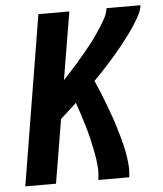

<svg xmlns="http://www.w3.org/2000/svg" viewBox="-53 -781 705 828"><g transform="rotate(-5 300.0 -367.5)"><path d="M23 0 144 -735H278L229 -442Q245 -459 260.5 -476Q276 -493 291 -510Q306 -527 320.5 -544.5Q335 -562 349.5 -580Q364 -598 377 -616.5Q390 -635 402.5 -654.5Q415 -674 425.5 -693.5Q436 -713 439 -735H586Q583 -712 571.5 -691Q560 -670 547 -650Q534 -630 519.5 -610.5Q505 -591 490 -572Q475 -553 459 -534.5Q443 -516 427 -498Q411 -480 394 -462Q377 -444 360 -427Q371 -402 381.5 -376.5Q392 -351 401.5 -325.5Q411 -300 420.5 -274Q430 -248 438 -221.5Q446 -195 453.5 -168Q461 -141 466.5 -113.5Q472 -86 474.5 -57.5Q477 -29 473 0H339Q344 -30 341.5 -59.5Q339 -89 333.5 -118Q328 -147 321.5 -175Q315 -203 307 -230.5Q299 -258 290 -285.5Q281 -313 272 -340Q254 -324 236.5 -307.5Q219 -291 202 -276L156 0Z"/></g></svg>

Font: Iosevka Curly XBdExObl
Style: Regular
Weight: 800
Width: 7
Italic angle: -9°
Monospace: yes
Designer: Belleve Invis
Foundry: Belleve Invis
Version: Version 11.1.0; ttfautohint (v1.8.3)